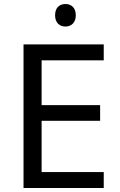

<svg xmlns="http://www.w3.org/2000/svg" viewBox="-20 -935 596 955"><path d="M306 -915C277 -915 254 -898 254 -859C254 -821 277 -803 306 -803C333 -803 357 -821 357 -859C357 -898 333 -915 306 -915ZM496 0V-79H187V-334H478V-412H187V-635H496V-714H97V0Z"/></svg>

Font: Noto Sans Syriac Western
Style: Regular
Weight: 400
Designer: Patrick Giasson and the Monotype Design Team
Foundry: Monotype Imaging Inc.
Version: Version 3.000